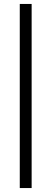

<svg xmlns="http://www.w3.org/2000/svg" viewBox="-20 -718 260 971"><path d="M140 233V-698H80V233Z"/></svg>

Font: Libertinus Serif
Style: Bold
Weight: 700
Designer: Philipp H. Poll, Khaled Hosny
Foundry: Caleb Maclennan
Version: Version 7.050;RELEASE